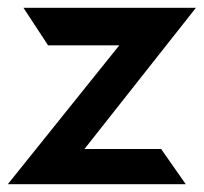

<svg xmlns="http://www.w3.org/2000/svg" viewBox="-26 -471 521 491"><path d="M-6 0H449L386 -90H190L475 -451H34L97 -355H279Z"/></svg>

Font: Charger Sport
Style: BlkNrw
Weight: 900
Designer: Jasper
Foundry: Cannot Into Space Fonts
Version: Version 1.1